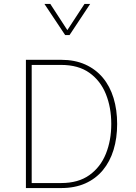

<svg xmlns="http://www.w3.org/2000/svg" viewBox="-20 -953 690 973"><path d="M205.1 -933.1 310.1 -775.4H332.5L437 -933.1H408.2L321.3 -800.3L234.9 -933.1ZM573.7 -324.7Q573.7 -396.5 555.4 -456.3Q537.1 -516.1 501 -559.3Q464.8 -602.5 411.9 -626.2Q358.9 -649.9 290 -649.9H111.3V0H290Q358.9 0 411.9 -23.4Q464.8 -46.9 501 -90.3Q537.1 -133.8 555.4 -193.4Q573.7 -252.9 573.7 -324.7ZM543.9 -324.7Q543.9 -241.7 516.6 -173.8Q489.3 -106 433.1 -65.7Q377 -25.4 290 -25.4H140.6V-624H290Q377 -624 433.1 -584Q489.3 -543.9 516.6 -476.1Q543.9 -408.2 543.9 -324.7Z"/></svg>

Font: Estedad-FD VF
Style: Regular
Weight: 100
Designer: Amin Abedi
Version: Version 7.3